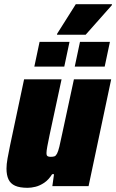

<svg xmlns="http://www.w3.org/2000/svg" viewBox="-20 -889 555 917"><path d="M112 8Q74 8 52 -2Q30 -12 20.5 -32.5Q11 -53 11 -84Q11 -104 16 -132.5Q21 -161 28 -194L95 -510H274L217 -245Q210 -212 206 -190Q202 -168 202 -158Q202 -150 204 -146.5Q206 -143 211 -141.5Q216 -140 222 -140Q234 -140 240.5 -142.5Q247 -145 252.5 -155.5Q258 -166 263.5 -188.5Q269 -211 277 -250L333 -510H511L403 0H230L238 -57H229Q212 -30 191 -16Q170 -2 149.5 3Q129 8 112 8ZM337 -571 362 -689H505L480 -571ZM144 -571 169 -689H312L287 -571ZM252 -723 253 -728 342 -869H515L514 -864L389 -723Z"/></svg>

Font: Saira SemiCondensed Black
Style: Italic
Weight: 900
Width: 4
Italic angle: -12°
Designer: Hector Gatti with collaboration of the Omnibus-Type team
Foundry: Omnibus-Type
Version: Version 1.101